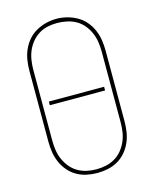

<svg xmlns="http://www.w3.org/2000/svg" viewBox="-113 -821 727 906"><g transform="rotate(-15 250.0 -368.5)"><path d="M250 8Q224 8 198 2.5Q172 -3 149.5 -16Q127 -29 110 -49Q93 -69 82.5 -93Q72 -117 68 -143Q64 -169 64 -195V-540Q64 -566 68 -592Q72 -618 82.5 -642Q93 -666 110 -686Q127 -706 150 -719Q173 -732 198.5 -738.5Q224 -745 250 -745Q276 -745 301.5 -738.5Q327 -732 350 -719Q373 -706 390 -686Q407 -666 417.5 -642Q428 -618 432 -592Q436 -566 436 -540V-195Q436 -169 432 -143Q428 -117 417.5 -93Q407 -69 390 -49Q373 -29 350.5 -16Q328 -3 302 2.5Q276 8 250 8ZM250 -10Q274 -10 297 -15Q320 -20 340.5 -32Q361 -44 376 -62.5Q391 -81 400.5 -102.5Q410 -124 413.5 -147.5Q417 -171 417 -195V-540Q417 -564 413.5 -587.5Q410 -611 400.5 -633Q391 -655 375.5 -673.5Q360 -692 339.5 -703.5Q319 -715 295 -720Q271 -725 248 -725Q224 -725 201 -720Q178 -715 158 -702.5Q138 -690 123 -671.5Q108 -653 99 -631.5Q90 -610 86.5 -586.5Q83 -563 83 -540V-195Q83 -171 86.5 -147.5Q90 -124 99.5 -102.5Q109 -81 124 -62.5Q139 -44 159.5 -32Q180 -20 203 -15Q226 -10 250 -10ZM115 -359V-377H385V-359Z"/></g></svg>

Font: Zed Mono Thin
Style: Regular
Weight: 100
Monospace: yes
Designer: Belleve Invis
Foundry: Belleve Invis
Version: Version 1.0.0; ttfautohint (v1.8.4)